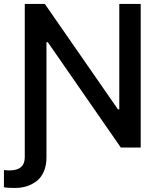

<svg xmlns="http://www.w3.org/2000/svg" viewBox="-37 -747 812 972"><path d="M675.3 -727.1V0H574.7L205.1 -533.2H198.2V50.3Q198.2 89.8 185.3 120.4Q172.4 150.9 149.7 168.7Q127 186.5 99.1 195.6Q71.3 204.6 38.6 204.6Q-2.9 204.6 -17.1 200.7V113.8Q-6.8 115.7 11.2 115.7Q88.4 115.7 88.4 48.8V-727.1H189.9L560.1 -193.4H566.9V-727.1Z"/></svg>

Font: Interop Med
Style: Regular
Weight: 500
Designer: Rasmus Andersson, Google, Jang Haemin
Foundry: jhaemin
Version: Version 1.007